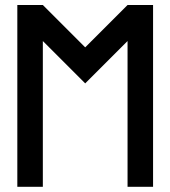

<svg xmlns="http://www.w3.org/2000/svg" viewBox="-20 -736 672 757"><path d="M48.3 -716.3H148.9L315.9 -549.3L482.9 -716.3H583.5V0.5H482.9V-574.2L315.9 -407.2L148.9 -574.2V0.5H48.3Z"/></svg>

Font: Kultigin
Style: Regular
Weight: 400
Designer: facebook.com/biligbitig
Foundry: facebook.com/biligbitig
Version: Version 1.0